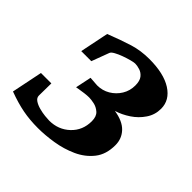

<svg xmlns="http://www.w3.org/2000/svg" viewBox="-154 -629 770 770"><g transform="rotate(45 231.5 -244.0)"><path d="M157.2 12.2Q110.8 12.2 71.3 4.6Q31.7 -2.9 -17.1 -21L9.8 -152.8H68.8L67.9 -83Q67.9 -70.3 80.1 -62Q92.3 -53.7 109.6 -49.1Q127 -44.4 143.3 -42.7Q159.7 -41 168 -41Q219.7 -41 255.4 -74.7Q291 -108.4 291 -160.2Q291 -187.5 276.6 -200.2Q262.2 -212.9 244.4 -216.6Q226.6 -220.2 215.8 -220.2Q206.1 -220.2 190.2 -218.3Q174.3 -216.3 162.1 -214.1Q149.9 -211.9 149.9 -211.9L164.1 -279.8L204.1 -276.9Q233.9 -276.9 258.5 -291.5Q283.2 -306.2 298.1 -330.6Q313 -355 313 -384.8Q313 -411.1 302.5 -424.3Q292 -437.5 277.3 -442.1Q262.7 -446.8 250 -446.8Q243.2 -446.8 227.5 -442.6Q211.9 -438.5 194.3 -432.1Q176.8 -425.8 163.1 -418.2Q149.4 -410.6 147 -403.8L119.1 -329.1H62L86.9 -451.2Q145.5 -474.1 187.7 -487.1Q230 -500 277.8 -500Q359.9 -500 406 -470.5Q452.1 -440.9 452.1 -392.1Q452.1 -357.9 433.3 -330.1Q414.6 -302.2 386 -283.2Q357.4 -264.2 327.1 -254.9Q377.4 -247.1 401.6 -221.4Q425.8 -195.8 425.8 -159.2Q425.8 -106.9 399.4 -73.5Q373 -40 331.5 -21.2Q290 -2.4 243.7 4.9Q197.3 12.2 157.2 12.2Z"/></g></svg>

Font: Charis
Style: Bold Italic
Weight: 700
Italic angle: -11°
Designer: Walt Agee, Miriam Martin, Annie Olsen, Victor Gaultney, Lorna Priest, Alan Ward, Bob Hallissy, Martin Hosken, Sharon Cor
Foundry: SIL Global
Version: Version 7.000